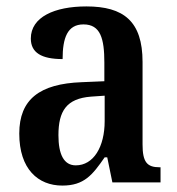

<svg xmlns="http://www.w3.org/2000/svg" viewBox="-20 -568 551 598"><path d="M174 10C242 10 268 -23 306 -78H314L330 0H480V-47H477C438 -47 424 -63 424 -118V-375C424 -502 365 -548 249 -548C150 -548 76 -515 76 -448C76 -404 109 -384 175 -384C175 -450 190 -492 240 -492C293 -492 305 -448 305 -373V-315L234 -312C104 -307 40 -259 40 -152C40 -41 99 10 174 10ZM216 -53C179 -53 162 -87 162 -147C162 -222 187 -261 263 -267L306 -270V-191C306 -110 271 -53 216 -53Z"/></svg>

Font: Noto Serif Georgian Condensed SemiBold
Style: Regular
Weight: 600
Width: 3
Designer: Monotype Design Team, Akaki Razmadze
Foundry: Google LLC
Version: Version 2.003